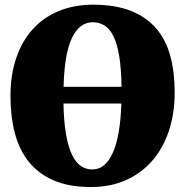

<svg xmlns="http://www.w3.org/2000/svg" viewBox="-20 -773 775 805"><path d="M364.3 11.2Q271.5 11.7 206.8 -15.9Q142.1 -43.5 101.3 -94Q60.5 -144.5 42.2 -215.1Q23.9 -285.6 23.9 -371.6Q23.9 -458.5 47.9 -529.3Q71.8 -600.1 116.7 -649.9Q161.6 -699.7 226.1 -726.6Q290.5 -753.4 372.1 -753.4Q464.8 -752.9 529.5 -727.1Q594.2 -701.2 635 -653.6Q675.8 -606 694.1 -538.1Q712.4 -470.2 712.4 -385.7Q712.4 -298.3 688.5 -225.6Q664.6 -152.8 619.4 -100.3Q574.2 -47.9 509.8 -18.6Q445.3 10.7 364.3 11.2ZM489.7 -409.2Q488.3 -487.3 479.5 -539.6Q470.7 -591.8 454.8 -622.8Q439 -653.8 417.2 -666.7Q395.5 -679.7 368.7 -679.7Q313 -679.7 281.5 -613.5Q250 -547.4 246.6 -409.2ZM367.2 -62.5Q421.9 -62.5 453.1 -132.8Q484.4 -203.1 488.8 -338.9H246.1Q247.6 -262.7 256.8 -210Q266.1 -157.2 281.7 -124.5Q297.4 -91.8 319.1 -77.1Q340.8 -62.5 367.2 -62.5Z"/></svg>

Font: Merriweather UltraBold
Style: Regular
Weight: 900
Designer: Eben Sorkin ( sorkintype@gmail.com )
Foundry: Eben Sorkin
Version: Version 1.570; ttfautohint (v1.3) -l 8 -r 32 -G 0 -x 0 -H 60